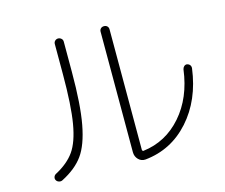

<svg xmlns="http://www.w3.org/2000/svg" viewBox="-105 -869 1209 1032"><g transform="rotate(-15 500.0 -353.0)"><path d="M583 22.5Q559.6 24.4 543.5 7.8Q527.3 -8.8 527.3 -33.2V-703.1Q527.3 -713.9 534.2 -720.7Q541 -727.5 552.2 -727.5Q563.5 -727.5 570.3 -720.7Q577.1 -713.9 577.1 -703.1V-33.2Q577.1 -30.3 579.6 -27.3Q582 -24.4 585 -25.4Q711.9 -41 798.8 -140.1Q885.7 -239.3 905.3 -392.6Q907.2 -402.3 914.1 -408.7Q920.9 -415 930.7 -414.1Q940.4 -412.1 946.3 -404.8Q952.1 -397.5 951.2 -386.7Q928.7 -214.8 829.1 -103.5Q729.5 7.8 583 22.5ZM123 14.6Q114.3 19.5 103.5 16.6Q92.8 13.7 87.9 4.9Q83 -2.9 85.9 -12.7Q88.9 -22.5 97.7 -27.3Q168 -64.5 203.6 -115.2Q239.3 -166 255.9 -263.7Q272.5 -361.3 272.5 -535.2V-703.1Q272.5 -713.9 279.8 -720.7Q287.1 -727.5 296.9 -727.5Q306.6 -727.5 314.5 -720.7Q322.3 -713.9 322.3 -703.1V-535.2Q322.3 -351.6 302.2 -244.6Q282.2 -137.7 241.7 -81.5Q201.2 -25.4 123 14.6Z"/></g></svg>

Font: Rounded-X Mgen+ 1m light
Style: Regular
Weight: 200
Designer: [Source Han Sans]
Ryoko NISHIZUKA  (kana & ideographs); Paul D. Hunt (Latin, Greek & Cyrillic); Wenlong ZHANG  (bopomofo
Version: Version 1.059.20150602